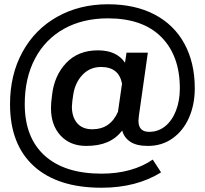

<svg xmlns="http://www.w3.org/2000/svg" viewBox="-20 -708 959 900"><path d="M631 -165Q629 -149 629 -142Q629 -90 679 -90Q722 -90 754.5 -116.5Q787 -143 805 -189.5Q823 -236 823 -294Q823 -447 736 -534.5Q649 -622 486 -622Q368 -622 280 -573Q192 -524 144 -433Q96 -342 96 -220Q96 -63 189.5 21.5Q283 106 456 106Q528 106 589 89Q650 72 696 40L735 100Q619 172 456 172Q250 172 138.5 70.5Q27 -31 27 -220Q27 -358 85.5 -464.5Q144 -571 248.5 -629.5Q353 -688 486 -688Q613 -688 704.5 -640Q796 -592 844.5 -503Q893 -414 893 -294Q893 -218 866 -156.5Q839 -95 789 -59.5Q739 -24 674 -24Q619 -24 590 -44Q561 -64 553 -96Q524 -59 483 -41.5Q442 -24 384 -24Q309 -24 264 -72.5Q219 -121 219 -201Q219 -218 220 -227Q222 -247 224 -262Q234 -353 290 -412.5Q346 -472 439 -472Q527 -472 566 -414L573 -461H673ZM533 -184 552 -316Q537 -394 454 -394Q401 -394 366 -356.5Q331 -319 323 -262L319 -234Q317 -216 317 -208Q317 -160 341.5 -131Q366 -102 413 -102Q497 -102 533 -184Z"/></svg>

Font: KoHo SemiBold
Style: Regular
Weight: 600
Designer: Cadson Demak & Katatrad Team
Foundry: Cadson Demak Co.,Ltd.
Version: Version 1.000; ttfautohint (v1.6)